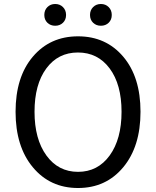

<svg xmlns="http://www.w3.org/2000/svg" viewBox="-20 -929 782 962"><path d="M597.5 -91Q511 13 371 13Q231 13 144.5 -91Q58 -195 58 -369Q58 -543 144.5 -645Q231 -747 371 -747Q511 -747 597.5 -645Q684 -543 684 -369Q684 -195 597.5 -91ZM212.5 -150Q272 -68 371 -68Q470 -68 529.5 -150Q589 -232 589 -369Q589 -506 529.5 -586Q470 -666 370.5 -666Q271 -666 212 -586Q153 -506 153 -369Q153 -232 212.5 -150ZM311 -854Q311 -830 295.5 -815Q280 -800 256.5 -800Q233 -800 217.5 -815Q202 -830 202 -854Q202 -878 217.5 -893.5Q233 -909 256.5 -909Q280 -909 295.5 -893.5Q311 -878 311 -854ZM540 -854Q540 -830 524.5 -815Q509 -800 485.5 -800Q462 -800 446.5 -815Q431 -830 431 -854Q431 -878 446.5 -893.5Q462 -909 485.5 -909Q509 -909 524.5 -893.5Q540 -878 540 -854Z"/></svg>

Font: Swei Gothic CJK TC Regular
Style: Regular
Weight: 400
Version: Version 2.129